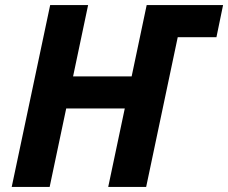

<svg xmlns="http://www.w3.org/2000/svg" viewBox="-20 -734 896 754"><path d="M26 0 177 -714H326L267 -434H497L556 -714H856L830 -588H678L554 0H405L470 -308H240L175 0Z"/></svg>

Font: Noto IKEA Latin
Style: Bold Italic
Weight: 700
Italic angle: -12°
Designer: Monotype Design Team
Foundry: Monotype Imaging Inc.
Version: Version 1.0